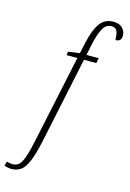

<svg xmlns="http://www.w3.org/2000/svg" viewBox="-271 -840 778 1150"><g transform="rotate(15 118.0 -265.0)"><path d="M-80 240Q-92 240 -103.5 237.5Q-115 235 -124 232L-116 204Q-110 206 -99.5 208.5Q-89 211 -80 211Q-56 211 -40.5 196.5Q-25 182 -11.5 143.5Q2 105 17 32L131 -504H64L67 -526L138 -536L152 -599Q169 -681 199 -725.5Q229 -770 283 -770Q322 -770 341 -750Q360 -730 360 -704Q360 -686 351.5 -676.5Q343 -667 323 -667Q323 -703 314.5 -722Q306 -741 279 -741Q245 -741 226 -705Q207 -669 192 -600L179 -536H255L248 -504H172L59 31Q41 115 22 160Q3 205 -21 222.5Q-45 240 -80 240Z"/></g></svg>

Font: Noto Serif ExtraCondensed ExtraLight
Style: Italic
Weight: 200
Width: 2
Italic angle: -12°
Designer: Monotype Design Team
Foundry: Monotype Imaging Inc.
Version: Version 2.014; ttfautohint (v1.8.4.7-5d5b)